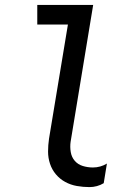

<svg xmlns="http://www.w3.org/2000/svg" viewBox="-20 -755 540 783"><path d="M345 8Q319 8 293.5 3.5Q268 -1 246 -13Q224 -25 208 -44Q192 -63 184 -87Q176 -111 176 -137Q176 -163 180 -190L257 -655H132V-735H360L268 -177Q265 -156 268.5 -135Q272 -114 285 -99Q298 -84 318 -78Q338 -72 359 -72Q374 -72 388.5 -76Q403 -80 416 -88L403 -8Q390 0 375 4Q360 8 345 8Z"/></svg>

Font: Iosevka Medium Oblique
Style: Regular
Weight: 500
Italic angle: -9°
Monospace: yes
Designer: Belleve Invis
Foundry: Belleve Invis
Version: Version 32.5.0; ttfautohint (v1.8.4)